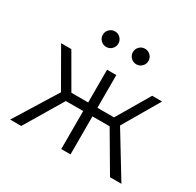

<svg xmlns="http://www.w3.org/2000/svg" viewBox="-147 -840 1027 1006"><g transform="rotate(30 366.5 -337.5)"><path d="M30 0 189 -257 61 -480H123L237.5 -282H339V-480H395V-282H495.5L612 -480H672L544 -261L703 0H634L499 -230H395V0H339V-230H234L97 0ZM275 -581Q255.5 -581 241.8 -594.8Q228 -608.5 228 -628Q228 -647.5 241.8 -661.2Q255.5 -675 275 -675Q294.5 -675 308.2 -661.2Q322 -647.5 322 -628Q322 -608.5 308.2 -594.8Q294.5 -581 275 -581ZM457 -581Q437.5 -581 423.8 -594.8Q410 -608.5 410 -628Q410 -647.5 423.8 -661.2Q437.5 -675 457 -675Q476.5 -675 490.2 -661.2Q504 -647.5 504 -628Q504 -608.5 490.2 -594.8Q476.5 -581 457 -581Z"/></g></svg>

Font: Geologica Thin
Style: Regular
Weight: 100
Designer: Sindre Bremnes, Frode Helland
Foundry: Monokrom Skriftforlag AS
Version: Version 1.010; ttfautohint (v1.8.4.7-5d5b);gftools[0.9.28]